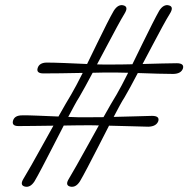

<svg xmlns="http://www.w3.org/2000/svg" viewBox="-20 -721 730 744"><path d="M310.5 -235.5Q295 -235.5 273.2 -235.2Q251.5 -235 227 -234.5Q205.5 -193 183.5 -150Q161.5 -107 143 -71.8Q124.5 -36.5 113.5 -18Q97 7 76.5 2Q55.5 -3 71 -28.5Q82 -46.5 101 -79.8Q120 -113 142.2 -153.5Q164.5 -194 187 -234Q147.5 -233.5 110.8 -233Q74 -232.5 52.5 -232.5Q24.5 -232 30.5 -253.5Q36.5 -274 65.5 -274Q88 -274.5 126.8 -272.8Q165.5 -271 206.5 -269.5Q221.5 -296 234.2 -318.2Q247 -340.5 256 -355Q264.5 -369.5 276 -391Q287.5 -412.5 300.5 -438.5Q256.5 -437.5 214.2 -437Q172 -436.5 148.5 -436.5Q119.5 -436.5 126 -457.5Q132.5 -478 160.5 -478.5Q185.5 -478.5 229.2 -476.8Q273 -475 317.5 -473Q337 -513 356.8 -553.8Q376.5 -594.5 393.5 -628Q410.5 -661.5 421 -679.5Q438 -706 459 -700Q479 -694.5 462.5 -668Q451.5 -650 434.2 -618.2Q417 -586.5 396.8 -548.2Q376.5 -510 356 -471.5Q373.5 -471 388.8 -470.8Q404 -470.5 416 -471Q431 -471 450.8 -471.2Q470.5 -471.5 493 -472Q512.5 -512 532.5 -553Q552.5 -594 569.5 -627.5Q586.5 -661 597 -679.5Q614 -706 635 -700Q655 -694.5 638 -667.5Q627 -650 610 -618.8Q593 -587.5 572.8 -549.2Q552.5 -511 532.5 -473Q571.5 -474 607.5 -475Q643.5 -476 664.5 -476Q694.5 -476 689 -456Q682 -435 651 -434.5Q629 -434.5 591.5 -435.5Q554 -436.5 514 -438Q499 -409 485.5 -384.5Q472 -360 463 -344.5Q454.5 -331.5 443.8 -311.8Q433 -292 420.5 -268Q463 -269 504.5 -270.2Q546 -271.5 569 -272Q599 -272 593.5 -252Q586 -231 555 -230Q531 -230.5 488.5 -231.8Q446 -233 402.5 -234Q381.5 -193 359.5 -150Q337.5 -107 319 -71.8Q300.5 -36.5 289.5 -18Q273.5 7 252 2Q231 -3 247 -28.5Q258 -46.5 276.8 -80Q295.5 -113.5 318.2 -154.2Q341 -195 363 -235Q348 -235.5 334.5 -235.5Q321 -235.5 310.5 -235.5ZM287 -344.5Q278.5 -331.5 267.8 -311.5Q257 -291.5 244.5 -268Q266.5 -267 286.2 -266.5Q306 -266 321 -266.5Q332.5 -266.5 348 -266.8Q363.5 -267 381 -267Q396.5 -294.5 409.5 -317.2Q422.5 -340 432 -355Q440.5 -369.5 452 -391.2Q463.5 -413 476.5 -439Q456 -439.5 438 -439.8Q420 -440 406.5 -440Q393.5 -440 376.2 -439.8Q359 -439.5 339 -439Q323.5 -410 310 -385.2Q296.5 -360.5 287 -344.5Z"/></svg>

Font: Fraunces 9pt S000
Style: Italic
Weight: 400
Italic angle: -16°
Version: Version 1.000; ttfautohint (v1.8.3)